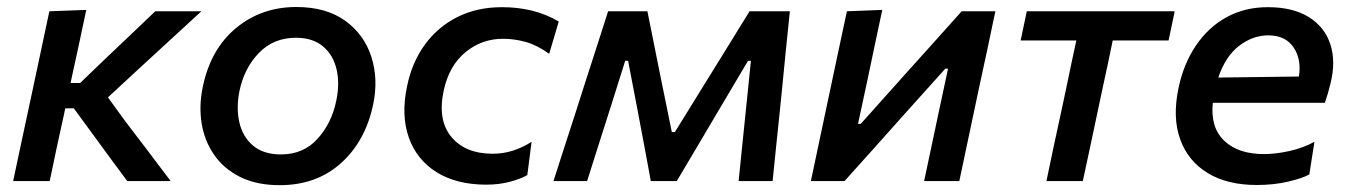

<svg xmlns="http://www.w3.org/2000/svg" viewBox="-20 -530 3948 562"><path d="M18.5 0Q30 -54.5 40.8 -105Q51.5 -155.5 65 -218L76.5 -271.5Q90.5 -338 101.8 -390.5Q113 -443 124.5 -497L232.5 -501Q221 -446.5 209.8 -394.2Q198.5 -342 186.5 -287H214.5L291.5 -361Q327.5 -395 363.2 -429Q399 -463 434.5 -497H569.5Q521.5 -453 473.8 -409Q426 -365 377.5 -320.5L296 -245L344.5 -178Q378.5 -133.5 412.5 -88.8Q446.5 -44 479.5 0H352.5Q328.5 -32.5 304.2 -65.2Q280 -98 256 -131L196 -213H171L168 -198.5Q156 -144.5 146 -97.8Q136 -51 125.5 0Z M799 12Q731 12 683 -12Q635 -36 606.8 -76.8Q578.5 -117.5 570.2 -169Q562 -220.5 573.5 -275.5Q596.5 -386.5 671 -448Q745.5 -509.5 847 -509.5Q935 -509.5 990.8 -469Q1046.5 -428.5 1067.2 -363Q1088 -297.5 1072 -223Q1049.5 -116.5 977.8 -52.2Q906 12 799 12ZM802.5 -78Q868 -78 909.2 -123.5Q950.5 -169 964 -234Q975 -284.5 965.2 -326.8Q955.5 -369 925.5 -394.2Q895.5 -419.5 846 -419.5Q781 -419.5 738 -375.2Q695 -331 681 -264Q671 -214.5 680.5 -172.2Q690 -130 720.5 -104Q751 -78 802.5 -78Z M1403.5 10.5Q1316.5 10.5 1258.2 -25.8Q1200 -62 1176.8 -127Q1153.5 -192 1171.5 -277.5Q1185.5 -346.5 1223.2 -398.8Q1261 -451 1318.5 -480Q1376 -509 1449.5 -509Q1544.5 -509 1615.5 -467L1587.5 -372.5Q1552 -398 1518.8 -407.2Q1485.5 -416.5 1452.5 -416.5Q1390.5 -416.5 1342.8 -377.5Q1295 -338.5 1279 -266Q1260 -179 1301 -129.5Q1342 -80 1422 -80Q1453 -80 1481.8 -89.2Q1510.5 -98.5 1536 -115L1523.5 -17.5Q1503.5 -6 1472 2.2Q1440.5 10.5 1403.5 10.5Z M1600 0Q1617.5 -54.5 1634.5 -107Q1651.5 -159.5 1668.5 -212L1690 -279.5Q1707.5 -333.5 1725.2 -388.5Q1743 -443.5 1760 -497H1875Q1884 -452.5 1893 -407.5Q1902 -362.5 1911 -317.5L1946.5 -143.5H1955.5L2062.5 -316.5Q2091 -362.5 2119 -407.8Q2147 -453 2174 -497H2292Q2286.5 -444.5 2280.8 -388Q2275 -331.5 2270 -278.5L2263 -209Q2257.5 -158 2252.2 -105.2Q2247 -52.5 2241.5 0H2142Q2147.5 -53.5 2153 -108.2Q2158.5 -163 2164 -215L2178 -352H2169.5L2083 -206Q2052.5 -154.5 2022.2 -103.2Q1992 -52 1961 0H1885Q1875.5 -51.5 1865.8 -103.5Q1856 -155.5 1846.5 -206L1818.5 -352H1810L1767.5 -217Q1750 -162.5 1732.8 -108.2Q1715.5 -54 1698.5 0Z M2353.5 0Q2365 -55 2375.8 -105.5Q2386.5 -156 2399.5 -217.5L2410 -267Q2425 -336.5 2436 -389.5Q2447 -442.5 2459 -497L2562.5 -501Q2551.5 -450.5 2541.5 -402.5Q2531.5 -354.5 2518.5 -293L2491.5 -167.5H2499.5L2631.5 -315Q2671 -359 2712.5 -405Q2754 -451 2795 -497H2893.5Q2882 -442 2871 -390Q2860 -338 2844.5 -267L2834 -217.5Q2821 -156 2810.2 -105Q2799.5 -54 2788 0H2685Q2696 -52 2706 -99Q2716 -146 2728 -203L2755 -329H2747L2619 -186.5Q2578 -140.5 2536 -93.5Q2494 -46.5 2452 0Z M3043 0Q3054.5 -55 3065.2 -105.8Q3076 -156.5 3089.5 -218L3100 -267.5Q3109 -310.5 3116.2 -345Q3123.5 -379.5 3130.5 -411.5H2967.5L2985.5 -497H3418.5L3400.5 -411.5H3237Q3230.5 -379.5 3223.2 -345Q3216 -310.5 3206.5 -267.5L3196 -218Q3183 -156.5 3172.2 -105.8Q3161.5 -55 3149.5 0Z M3658.5 11.5Q3572.5 11.5 3515 -23.5Q3457.5 -58.5 3434.5 -122.2Q3411.5 -186 3429.5 -272Q3444.5 -343.5 3480.8 -397Q3517 -450.5 3570.5 -479.8Q3624 -509 3691 -509Q3764.5 -509 3811 -480Q3857.5 -451 3874 -400.5Q3890.5 -350 3874.5 -285.5Q3867.5 -256.5 3858 -229H3530Q3522.5 -157 3563.5 -118Q3604.5 -79 3679.5 -79Q3714 -79 3754.5 -88Q3795 -97 3827.5 -115L3812.5 -19.5Q3793.5 -8.5 3751.2 1.5Q3709 11.5 3658.5 11.5ZM3692.5 -426.5Q3647.5 -426.5 3607.5 -396.2Q3567.5 -366 3546 -303L3782 -306Q3790 -356.5 3766.2 -391.5Q3742.5 -426.5 3692.5 -426.5Z"/></svg>

Font: Commissioner Medium
Style: Italic
Weight: 500
Italic angle: -12°
Designer: Kostas Bartsokas
Foundry: Kostas Bartsokas
Version: Version 1.000; ttfautohint (v1.8.3)